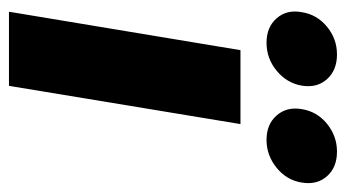

<svg xmlns="http://www.w3.org/2000/svg" viewBox="-196 -594 790 439"><g transform="rotate(90 199.5 -375.0)"><path d="M7.3 0 95.2 -529.3H264.2L176.8 0ZM300.3 -588.9Q264.6 -588.9 244.4 -612.1Q224.1 -635.3 230 -669.4Q235.4 -704.1 263.4 -727.1Q291.5 -750 327.1 -750Q363.3 -750 383.5 -727.1Q403.8 -704.1 397.9 -669.4Q392.6 -635.3 364.3 -612.1Q335.9 -588.9 300.3 -588.9ZM78.1 -588.9Q42.5 -588.9 22.2 -612.1Q2 -635.3 8.3 -669.4Q13.7 -704.1 41.5 -727.1Q69.3 -750 105 -750Q141.1 -750 161.6 -727.1Q182.1 -704.1 176.3 -669.4Q170.4 -635.3 142.3 -612.1Q114.3 -588.9 78.1 -588.9Z"/></g></svg>

Font: Inter 24pt ExtraBold
Style: Italic
Weight: 800
Italic angle: -9.3988°
Designer: Rasmus Andersson
Foundry: rsms
Version: Version 4.001;git-66647c0bb